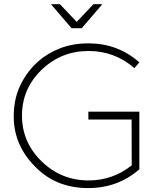

<svg xmlns="http://www.w3.org/2000/svg" viewBox="-20 -910 798 930"><path d="M407.5 1Q250.5 1 150 -103Q46.5 -207 46.5 -346Q46.5 -394 56.8 -436.5Q67 -479 91.5 -522Q119 -571.5 164.2 -611.8Q209.5 -652 271 -676Q332.5 -700 409 -700Q550.5 -700 655 -608L631 -580Q535.5 -663 409 -663Q276 -663 181.2 -571.5Q86.5 -480 86.5 -350Q86.5 -221 181.5 -128.5Q276.5 -36 409.5 -36Q525.5 -36 618 -109L617.5 -331H408V-369H655V-90Q550.5 1 407.5 1ZM376 -773.5H326.5L227 -889.5H270.5L351.5 -804L432.5 -889.5H475.5Z"/></svg>

Font: Argentum Novus ExtraLight
Style: Regular
Weight: 250
Designer: Julieta Ulanovsky (font) & Cristiano Sobral (main changes)
Foundry: Julieta Ulanovsky (font) & Cristiano Sobral (main changes)
Version: Version 3.00;November 27, 2020;FontCreator 13.0.0.2655 64-bi